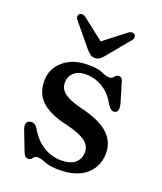

<svg xmlns="http://www.w3.org/2000/svg" viewBox="-131 -771 731 867"><g transform="rotate(20 235.0 -337.5)"><path d="M223 -437Q187 -437 166.2 -418.2Q145.5 -399.5 145.5 -370.5Q145.5 -339.5 170 -320.8Q194.5 -302 247.5 -288Q341.5 -266.5 385.5 -228.8Q429.5 -191 429.5 -132.5Q429.5 -69.5 384.5 -29.8Q339.5 10 253 10Q211.5 10 187 -0.2Q162.5 -10.5 147.5 -10.5Q133 -10.5 126.2 0Q119.5 10.5 106.5 10.5Q90.5 10.5 82 -12.5L46 -105.5Q32.5 -141 56.5 -149Q78 -156.5 94.5 -133Q125 -80.5 164.8 -57Q204.5 -33.5 248.5 -33.5Q294.5 -33.5 316.5 -53.5Q338.5 -73.5 338.5 -105Q338.5 -136.5 311 -156.5Q283.5 -176.5 224 -191.5Q139 -209.5 97.2 -246Q55.5 -282.5 55.5 -345Q55.5 -404 100.2 -442.5Q145 -481 219 -481Q265 -481 288 -470.2Q311 -459.5 324 -459.5Q338.5 -459.5 346 -470.2Q353.5 -481 365 -481Q381 -481 386 -460L413.5 -368.5Q418 -352.5 416.8 -339.5Q415.5 -326.5 403 -322.5Q384.5 -317 366.5 -346Q341 -392.5 303.5 -414.8Q266 -437 223 -437ZM275 -544.5Q265.5 -533 256.5 -526.5Q247.5 -520 234.5 -520Q221.5 -520 212.2 -526.5Q203 -533 193 -544.5L103 -653.5Q96 -662 96.2 -669.8Q96.5 -677.5 101 -681.5Q114.5 -692 132.5 -678.5L234 -599.5L335.5 -678.5Q353.5 -692 367 -681.5Q371.5 -677.5 371.8 -669.8Q372 -662 365 -653.5Z"/></g></svg>

Font: Fraunces 9pt S050
Style: Regular
Weight: 400
Version: Version 1.000; ttfautohint (v1.8.3)